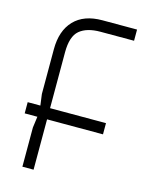

<svg xmlns="http://www.w3.org/2000/svg" viewBox="-108 -764 617 829"><g transform="rotate(15 200.0 -350.0)"><path d="M25 -225H375V-275H25ZM400 -700H245Q163 -700 119 -654Q75 -608 75 -525V-325L85 -250L75 -175V0H125V-525Q125 -596 157 -623Q189 -650 250 -650H400Z"/></g></svg>

Font: Millimetre
Style: Light
Weight: 200
Designer: Jérémy Landes
Version: Version 1.0